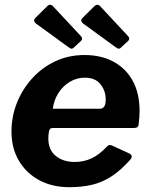

<svg xmlns="http://www.w3.org/2000/svg" viewBox="-20 -769 626 799"><path d="M269.1 10Q197.3 10 143 -19.3Q88.7 -48.6 58.3 -100.6Q27.8 -152.6 27.8 -221.7Q27.8 -283.7 50.2 -340.4Q72.6 -397.1 113.4 -442.3Q154.2 -487.6 209.7 -513.8Q265.1 -540 331.7 -540Q400.9 -540 452.3 -512.3Q503.8 -484.6 532.3 -432.7Q560.8 -380.9 560.8 -307.5Q560.8 -294.2 559.8 -280.1Q558.8 -265.9 556.8 -251.3Q555.8 -242.9 550.8 -239.5Q545.8 -236.2 534.2 -236.2H197.3Q187.1 -236.2 184.1 -223.3Q181.1 -210.5 181.1 -193Q181.1 -145.2 212 -120.1Q242.9 -95 291.1 -95Q329.3 -95 362 -110.6Q394.8 -126.2 426.6 -160.8Q432.1 -166.2 437.4 -165.7Q442.8 -165.2 449.7 -161.8L516.4 -131.1Q536.3 -122.4 522.6 -105.1Q483.2 -60.6 444.8 -35.5Q406.4 -10.4 363.8 -0.2Q321.1 10 269.1 10ZM395.8 -316.4Q406 -316.4 413 -324.7Q419.9 -333.1 419.9 -355.4Q419.9 -390.9 398.3 -418.3Q376.8 -445.7 333 -445.7Q299.8 -445.7 270.9 -428.7Q242.1 -411.6 223.3 -382.2Q204.5 -352.8 199.6 -316.4ZM178 -744.7Q183.6 -749.6 190.1 -748.9Q196.6 -748.3 199.7 -744.1L316 -619.4Q320.1 -616 321.3 -610.3Q322.5 -604.6 317 -598.7L286 -570Q280.2 -564.6 274.7 -567Q269.2 -569.5 261.2 -575.3L135.7 -666.8Q113.4 -680.5 127.2 -694.4ZM374.3 -744.7Q379.9 -749.6 386.4 -748.9Q392.9 -748.3 396 -744.1L512.3 -619.4Q516.4 -616 517.6 -610.1Q518.8 -604.3 513.3 -598.7L482.3 -570Q476.5 -564.6 471 -567Q465.5 -569.5 457.5 -575.3L332 -666.8Q309.7 -680.8 323.5 -694.6Z"/></svg>

Font: Libre Franklin Thin
Style: Italic
Weight: 100
Italic angle: -8°
Designer: Pablo Impallari, Rodrigo Fuenzalida, Nhung Nguyen
Foundry: Impallari Type
Version: Version 3.000